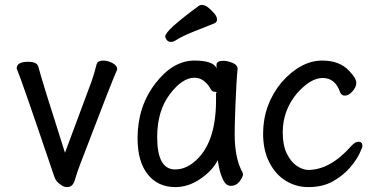

<svg xmlns="http://www.w3.org/2000/svg" viewBox="-20 -739 1540 783"><path d="M254 24Q241 24 230 16Q208 2 202 -17Q67 -416 48 -460Q48 -487 95 -487Q130 -487 136 -468Q151 -410 245 -116L353 -406Q365 -440 374 -477Q379 -492 401 -492Q419 -492 438.5 -482Q458 -472 458 -456Q435 -405 305 -64Q294 -35 285.5 -5.5Q277 24 254 24Z M695 24Q624 24 582.5 -28Q541 -80 541 -175Q541 -304 613 -398Q685 -492 773 -492Q849 -492 863 -461V-475Q863 -491 891 -491Q908 -491 928.5 -482.5Q949 -474 949 -458Q944 -411 940 -306Q937 -225 937 -193Q937 -93 969 -36L971 -29Q971 -17 957 1Q943 19 922 19Q902 19 890.5 -4.5Q879 -28 873 -57L868 -86Q848 -45 798.5 -10.5Q749 24 695 24ZM694 -48Q734 -48 770 -77Q861 -150 861 -330V-358Q863 -360 863 -362Q863 -365 854.5 -365Q846 -365 841 -373Q814 -422 773 -422Q723 -422 672 -354Q621 -286 621 -180Q621 -48 694 -48ZM678 -568Q667 -568 660.5 -575.5Q654 -583 654 -591Q654 -615 792 -716Q797 -719 803 -719Q816 -719 829.5 -708Q843 -697 854 -684Q865 -671 865 -659Q865 -649 855 -644Q810 -626 767 -609Q724 -592 694 -573Q686 -568 678 -568Z M1237 24Q1187 24 1145 -2Q1103 -28 1078 -77.5Q1053 -127 1053 -194Q1053 -311 1128 -403Q1207 -492 1294 -492Q1365 -492 1404 -450Q1433 -420 1433 -401Q1433 -384 1417.5 -366.5Q1402 -349 1386 -349Q1373 -349 1367 -363Q1347 -421 1296 -421Q1246 -421 1190 -357Q1133 -288 1133 -199Q1133 -147 1149.5 -113Q1166 -79 1190.5 -62.5Q1215 -46 1237 -46Q1326 -46 1412 -143Q1428 -161 1442 -161Q1458 -161 1458 -143Q1458 -137 1445 -110.5Q1432 -84 1405.5 -53.5Q1379 -23 1337.5 0.5Q1296 24 1237 24Z"/></svg>

Font: LXGW WenKai Mono TC
Style: Bold
Weight: 700
Designer: LXGW / Fontworks Inc.
Foundry: LXGW / Fontworks Inc.
Version: Version 1.330